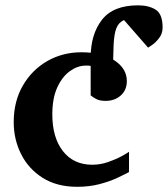

<svg xmlns="http://www.w3.org/2000/svg" viewBox="-20 -699 639 731"><path d="M273.9 12.2Q196.3 12.2 142.3 -22Q88.4 -56.2 60.3 -112.3Q32.2 -168.5 32.2 -233.9Q32.2 -313 66.9 -373Q101.6 -433.1 160.2 -466.6Q218.8 -500 290 -500Q368.7 -500 415.8 -469Q462.9 -438 462.9 -390.1Q462.9 -356.4 439.9 -335.7Q417 -314.9 382.3 -314.9Q360.4 -314.9 347.4 -321.5Q334.5 -328.1 325.2 -335.9V-448.2Q319.8 -449.2 315.7 -449.2Q311.5 -449.2 306.2 -449.2Q275.9 -449.2 246.6 -428.5Q217.3 -407.7 198.2 -366.5Q179.2 -325.2 179.2 -263.2Q179.2 -175.3 219.7 -123.5Q260.3 -71.8 331.1 -71.8Q361.8 -71.8 391.4 -82Q420.9 -92.3 442.9 -104.2Q464.8 -116.2 471.2 -121.1V-43.9Q454.1 -34.7 425.3 -21.2Q396.5 -7.8 358.2 2.2Q319.8 12.2 273.9 12.2ZM410.6 -418.5 325.2 -480.5Q325.2 -567.9 367.9 -623.3Q410.6 -678.7 505.9 -678.7Q546.4 -678.7 572.8 -662.1Q599.1 -645.5 599.1 -594.2Q599.1 -570.8 585.4 -553.5Q571.8 -536.1 557.9 -526.9Q543.9 -517.6 543.9 -517.6L452.1 -622.6Q432.1 -613.8 423.3 -592.3Q414.6 -570.8 412.6 -529.3Q410.6 -487.8 410.6 -418.5Z"/></svg>

Font: Charis
Style: Bold
Weight: 700
Designer: Walt Agee, Miriam Martin, Annie Olsen, Victor Gaultney, Lorna Priest, Alan Ward, Bob Hallissy, Martin Hosken, Sharon Cor
Foundry: SIL Global
Version: Version 7.000